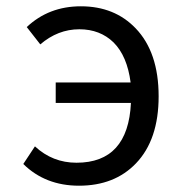

<svg xmlns="http://www.w3.org/2000/svg" viewBox="-20 -577 549 610"><path d="M108 -436 65 -491Q135 -557 237 -557Q344 -557 411 -487Q484 -411 484 -271Q484 -133 412 -58Q344 13 231 13Q124 13 54 -56L91 -112Q147 -60 223 -60Q387 -60 396 -250H157V-315H395Q384 -399 341 -442Q298 -484 232 -484Q164 -484 108 -436Z"/></svg>

Font: Source Han Sans Regular
Style: Regular
Weight: 400
Designer: Ryoko NISHIZUKA  (kana & ideographs); Paul D. Hunt (Latin, Greek & Cyrillic); Wenlong ZHANG  (bopomofo); Sandoll Communi
Foundry: Adobe Systems Incorporated
Version: Version 1.00 January 18, 2024, initial release